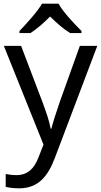

<svg xmlns="http://www.w3.org/2000/svg" viewBox="-20 -786 550 1046"><path d="M299 -766H209C183 -721 123 -656 86 -617V-606H146C181 -628 217 -660 253 -696C289 -660 327 -627 362 -606H424V-617C386 -655 323 -721 299 -766ZM1 -536 217 2 189 73C167 131 131 168 70 168C47 168 25 165 11 162V232C28 236 52 240 84 240C188 240 241 175 279 74L510 -536H415L306 -232C287 -177 268 -118 260 -85H256C248 -129 231 -177 211 -231L95 -536Z"/></svg>

Font: Noto Sans Runic
Style: Regular
Weight: 400
Designer: Monotype Design Team
Foundry: Monotype Imaging Inc.
Version: Version 2.002